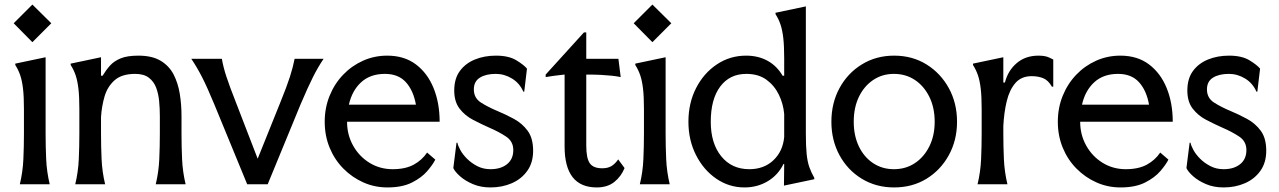

<svg xmlns="http://www.w3.org/2000/svg" viewBox="-20 -808 5608 842"><path d="M122 -788 205 -706 122 -623 40 -706ZM85 -222V-330Q85 -384 81 -418.5Q77 -453 69 -477Q61 -501 47 -523V-529L180 -557V-222Q180 -166 182.5 -110Q185 -54 198 0H67Q80 -54 82.5 -110Q85 -166 85 -222Z M681 -299Q681 -331 678 -363.5Q675 -396 665 -423Q655 -450 633 -467Q611 -484 573 -484Q514 -484 482.5 -456Q451 -428 438.5 -385Q426 -342 423 -295V-222Q423 -166 425.5 -110Q428 -54 441 0H310Q323 -54 325.5 -110Q328 -166 328 -222V-330Q328 -384 324 -418.5Q320 -453 312 -477Q304 -501 290 -523V-529L423 -557V-476H430Q445 -501 462.5 -520.5Q480 -540 509 -552Q538 -564 587 -564Q647 -564 684.5 -541.5Q722 -519 741.5 -481Q761 -443 768.5 -396Q776 -349 776 -299V-222Q776 -166 778.5 -110Q781 -54 794 0H663Q676 -54 678.5 -110Q681 -166 681 -222Z M1399 -550Q1374 -513 1352 -469Q1330 -425 1298 -350L1154 0H1064L920 -350Q889 -425 866.5 -469Q844 -513 819 -550H953Q959 -514 973 -471.5Q987 -429 1015 -358L1110 -112L1209 -358Q1238 -429 1251.5 -471.5Q1265 -514 1272 -550Z M1679 14Q1623 14 1573.5 -8Q1524 -30 1485.5 -69Q1447 -108 1425.5 -160.5Q1404 -213 1404 -274Q1404 -335 1425.5 -388Q1447 -441 1485 -480.5Q1523 -520 1572.5 -542Q1622 -564 1678 -564Q1753 -564 1804 -525.5Q1855 -487 1881.5 -421.5Q1908 -356 1908 -274H1502Q1502 -217 1528.5 -169.5Q1555 -122 1600.5 -94Q1646 -66 1702 -66Q1758 -66 1794.5 -86Q1831 -106 1853 -139L1889 -108Q1878 -86 1853.5 -57.5Q1829 -29 1786.5 -7.5Q1744 14 1679 14ZM1510 -349H1804Q1793 -411 1760 -447.5Q1727 -484 1668 -484Q1604 -484 1564 -447.5Q1524 -411 1510 -349Z M2291 -507 2279 -406H2275Q2259 -443 2225.5 -463.5Q2192 -484 2154 -484Q2111 -484 2084.5 -467.5Q2058 -451 2058 -416Q2058 -378 2089.5 -358Q2121 -338 2162 -321Q2198 -306 2234 -286.5Q2270 -267 2294 -234.5Q2318 -202 2318 -147Q2318 -95 2292.5 -59Q2267 -23 2224.5 -4.5Q2182 14 2131 14Q2088 14 2054 -0.5Q2020 -15 1997.5 -35Q1975 -55 1968 -71L1982 -182H1986Q1988 -170 1998.5 -150.5Q2009 -131 2028 -112Q2047 -93 2073 -79.5Q2099 -66 2131 -66Q2176 -66 2203.5 -88Q2231 -110 2231 -150Q2231 -188 2199.5 -209Q2168 -230 2126 -248Q2090 -264 2054.5 -282.5Q2019 -301 1995.5 -331.5Q1972 -362 1972 -411Q1972 -463 1996.5 -496.5Q2021 -530 2062.5 -547Q2104 -564 2155 -564Q2211 -564 2244.5 -543.5Q2278 -523 2291 -507Z M2597 14Q2456 14 2456 -166V-481Q2456 -481 2442 -479.5Q2428 -478 2409 -475.5Q2390 -473 2373 -470V-481L2541 -666H2551V-550H2692L2702 -470Q2682 -474 2662.5 -476Q2643 -478 2617 -479.5Q2591 -481 2551 -481V-170Q2551 -114 2566.5 -92Q2582 -70 2621 -70Q2646 -70 2662 -80Q2678 -90 2691 -109L2719 -71Q2704 -34 2674 -10Q2644 14 2597 14Z M2841 -788 2924 -706 2841 -623 2759 -706ZM2804 -222V-330Q2804 -384 2800 -418.5Q2796 -453 2788 -477Q2780 -501 2766 -523V-529L2899 -557V-222Q2899 -166 2901.5 -110Q2904 -54 2917 0H2786Q2799 -54 2801.5 -110Q2804 -166 2804 -222Z M3514 -221Q3514 -167 3517.5 -132.5Q3521 -98 3529.5 -74.5Q3538 -51 3551 -28V-22L3418 6L3419 -89H3416Q3392 -40 3346.5 -13Q3301 14 3245 14Q3177 14 3121 -24.5Q3065 -63 3032 -128.5Q2999 -194 2999 -274Q2999 -356 3032.5 -421.5Q3066 -487 3123.5 -525.5Q3181 -564 3252 -564Q3305 -564 3346 -541.5Q3387 -519 3412 -476H3419V-553Q3419 -607 3415 -641.5Q3411 -676 3403 -700Q3395 -724 3381 -746V-752L3514 -780ZM3419 -308Q3415 -353 3395.5 -393Q3376 -433 3341 -458.5Q3306 -484 3253 -484Q3180 -484 3138.5 -428.5Q3097 -373 3097 -274Q3097 -179 3143 -122.5Q3189 -66 3266 -66Q3330 -66 3371.5 -105Q3413 -144 3419 -207Z M3901 14Q3822 14 3759.5 -24Q3697 -62 3661.5 -127.5Q3626 -193 3626 -274Q3626 -356 3661.5 -421.5Q3697 -487 3759.5 -525.5Q3822 -564 3901 -564Q3981 -564 4043 -525.5Q4105 -487 4141 -421.5Q4177 -356 4177 -274Q4177 -193 4141 -127.5Q4105 -62 4043 -24Q3981 14 3901 14ZM3900 -66Q3952 -66 3992 -92.5Q4032 -119 4055.5 -166Q4079 -213 4079 -274Q4079 -336 4055.5 -383.5Q4032 -431 3992 -457.5Q3952 -484 3900 -484Q3849 -484 3809 -457Q3769 -430 3746.5 -383Q3724 -336 3724 -274Q3724 -213 3746.5 -166Q3769 -119 3809 -92.5Q3849 -66 3900 -66Z M4593 -428Q4577 -456 4555 -465Q4533 -474 4504 -474Q4459 -474 4433 -444Q4407 -414 4395 -364.5Q4383 -315 4380 -255V-222Q4380 -166 4382.5 -110Q4385 -54 4398 0H4267Q4280 -54 4282.5 -110Q4285 -166 4285 -222V-330Q4285 -384 4281 -418.5Q4277 -453 4269 -477Q4261 -501 4247 -523V-529L4380 -557V-446H4387Q4400 -498 4438.5 -531Q4477 -564 4534 -564Q4564 -564 4581.5 -555.5Q4599 -547 4599 -547V-428Z M4894 14Q4838 14 4788.5 -8Q4739 -30 4700.5 -69Q4662 -108 4640.5 -160.5Q4619 -213 4619 -274Q4619 -335 4640.5 -388Q4662 -441 4700 -480.5Q4738 -520 4787.5 -542Q4837 -564 4893 -564Q4968 -564 5019 -525.5Q5070 -487 5096.5 -421.5Q5123 -356 5123 -274H4717Q4717 -217 4743.5 -169.5Q4770 -122 4815.5 -94Q4861 -66 4917 -66Q4973 -66 5009.5 -86Q5046 -106 5068 -139L5104 -108Q5093 -86 5068.5 -57.5Q5044 -29 5001.5 -7.5Q4959 14 4894 14ZM4725 -349H5019Q5008 -411 4975 -447.5Q4942 -484 4883 -484Q4819 -484 4779 -447.5Q4739 -411 4725 -349Z M5506 -507 5494 -406H5490Q5474 -443 5440.5 -463.5Q5407 -484 5369 -484Q5326 -484 5299.5 -467.5Q5273 -451 5273 -416Q5273 -378 5304.5 -358Q5336 -338 5377 -321Q5413 -306 5449 -286.5Q5485 -267 5509 -234.5Q5533 -202 5533 -147Q5533 -95 5507.5 -59Q5482 -23 5439.5 -4.5Q5397 14 5346 14Q5303 14 5269 -0.5Q5235 -15 5212.5 -35Q5190 -55 5183 -71L5197 -182H5201Q5203 -170 5213.5 -150.5Q5224 -131 5243 -112Q5262 -93 5288 -79.5Q5314 -66 5346 -66Q5391 -66 5418.5 -88Q5446 -110 5446 -150Q5446 -188 5414.5 -209Q5383 -230 5341 -248Q5305 -264 5269.5 -282.5Q5234 -301 5210.5 -331.5Q5187 -362 5187 -411Q5187 -463 5211.5 -496.5Q5236 -530 5277.5 -547Q5319 -564 5370 -564Q5426 -564 5459.5 -543.5Q5493 -523 5506 -507Z"/></svg>

Font: Faculty Glyphic
Style: Regular
Weight: 400
Designer: Koto Studio, Dylan Young
Foundry: Koto Studio
Version: Version 1.004; ttfautohint (v1.8.4.7-5d5b)